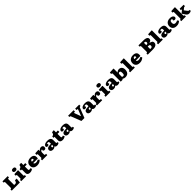

<svg xmlns="http://www.w3.org/2000/svg" viewBox="1673 -5506 10228 10228"><g transform="rotate(-45 6787.0 -391.5)"><path d="M48 0V-99L85 -102Q105 -104 111.5 -113.5Q118 -123 118 -153V-552Q118 -575 112 -587Q106 -599 83 -600L48 -601V-700H442V-602L390 -599Q368 -598 360.5 -588Q353 -578 353 -552V-122H428Q456 -122 475 -128Q494 -134 508 -149.5Q522 -165 534 -194.5Q546 -224 560 -270H690L662 0Z M762 0V-96L804 -98Q822 -99 827.5 -109.5Q833 -120 833 -147V-350Q833 -378 828.5 -394.5Q824 -411 795 -412L758 -414L766 -521L1039 -536L1058 -524V-146Q1058 -120 1062.5 -109.5Q1067 -99 1086 -98L1128 -96V0ZM929 -592Q868 -592 834 -619Q800 -646 800 -696Q800 -744 833 -770.5Q866 -797 929 -797Q994 -797 1026 -771Q1058 -745 1058 -695Q1058 -646 1023 -619Q988 -592 929 -592Z M1420 14Q1358 14 1314.5 -5Q1271 -24 1249 -60.5Q1227 -97 1227 -150V-416H1153V-513Q1209 -523 1239 -542.5Q1269 -562 1283 -596Q1297 -630 1304 -680L1430 -697L1452 -686V-529H1595V-416H1452V-197Q1452 -169 1461.5 -148.5Q1471 -128 1506 -128Q1525 -128 1546 -134Q1567 -140 1586 -150L1632 -62Q1598 -31 1546 -8.5Q1494 14 1420 14Z M1969 14Q1869 14 1802 -19Q1735 -52 1701 -110.5Q1667 -169 1667 -246Q1667 -344 1709 -409.5Q1751 -475 1824 -508.5Q1897 -542 1990 -542Q2071 -542 2130 -518Q2189 -494 2220.5 -447Q2252 -400 2252 -330Q2252 -305 2249.5 -278.5Q2247 -252 2242 -229H1898Q1901 -199 1917.5 -179Q1934 -159 1961.5 -149.5Q1989 -140 2024 -140Q2079 -140 2118 -154Q2157 -168 2197 -191L2262 -113Q2215 -59 2141.5 -22.5Q2068 14 1969 14ZM1897 -331H2038Q2040 -347 2041 -359Q2042 -371 2042 -381Q2042 -406 2026.5 -421.5Q2011 -437 1982 -437Q1954 -437 1935.5 -422Q1917 -407 1907.5 -383Q1898 -359 1897 -331Z M2334 0V-96L2373 -98Q2388 -99 2394.5 -108.5Q2401 -118 2401 -148V-350Q2401 -386 2395 -399Q2389 -412 2365 -413L2326 -415L2336 -521L2577 -536L2597 -524L2606 -431H2610Q2633 -479 2681 -511Q2729 -543 2790 -543Q2855 -543 2891.5 -508.5Q2928 -474 2928 -418Q2928 -378 2915.5 -350Q2903 -322 2878.5 -308Q2854 -294 2819 -294Q2771 -294 2750 -313Q2729 -332 2729 -355Q2729 -363 2730 -370Q2731 -377 2734.5 -387Q2738 -397 2745 -414Q2723 -420 2701.5 -414.5Q2680 -409 2663 -394Q2646 -379 2636 -355Q2626 -331 2626 -299V-147Q2626 -118 2632.5 -108.5Q2639 -99 2658 -98L2728 -96V0Z M3152 14Q3067 14 3020.5 -24Q2974 -62 2974 -126Q2974 -190 3008.5 -225Q3043 -260 3114 -275Q3185 -290 3293 -293V-358Q3293 -384 3289.5 -406.5Q3286 -429 3270.5 -443Q3255 -457 3219 -457Q3196 -457 3176 -452.5Q3156 -448 3141 -440Q3151 -424 3157 -412Q3163 -400 3165.5 -391Q3168 -382 3168 -375Q3168 -350 3144 -333Q3120 -316 3070 -316Q3027 -316 3006.5 -335.5Q2986 -355 2986 -385Q2986 -430 3019 -465.5Q3052 -501 3113 -521Q3174 -541 3258 -541Q3359 -541 3415.5 -515Q3472 -489 3494.5 -443Q3517 -397 3517 -337V-153Q3517 -134 3523.5 -120.5Q3530 -107 3553 -107Q3564 -107 3573 -109Q3582 -111 3592 -114L3609 -35Q3586 -18 3545 -2Q3504 14 3454 14Q3398 14 3363.5 -9.5Q3329 -33 3319 -65Q3308 -48 3286.5 -29.5Q3265 -11 3232 1.5Q3199 14 3152 14ZM3237 -94Q3255 -94 3267.5 -99.5Q3280 -105 3286.5 -116.5Q3293 -128 3293 -145V-210Q3258 -210 3235.5 -203.5Q3213 -197 3202 -183.5Q3191 -170 3191 -148Q3191 -126 3201.5 -110Q3212 -94 3237 -94Z M3879 14Q3817 14 3773.5 -5Q3730 -24 3708 -60.5Q3686 -97 3686 -150V-416H3612V-513Q3668 -523 3698 -542.5Q3728 -562 3742 -596Q3756 -630 3763 -680L3889 -697L3911 -686V-529H4054V-416H3911V-197Q3911 -169 3920.5 -148.5Q3930 -128 3965 -128Q3984 -128 4005 -134Q4026 -140 4045 -150L4091 -62Q4057 -31 4005 -8.5Q3953 14 3879 14Z M4310 14Q4225 14 4178.5 -24Q4132 -62 4132 -126Q4132 -190 4166.5 -225Q4201 -260 4272 -275Q4343 -290 4451 -293V-358Q4451 -384 4447.5 -406.5Q4444 -429 4428.5 -443Q4413 -457 4377 -457Q4354 -457 4334 -452.5Q4314 -448 4299 -440Q4309 -424 4315 -412Q4321 -400 4323.5 -391Q4326 -382 4326 -375Q4326 -350 4302 -333Q4278 -316 4228 -316Q4185 -316 4164.5 -335.5Q4144 -355 4144 -385Q4144 -430 4177 -465.5Q4210 -501 4271 -521Q4332 -541 4416 -541Q4517 -541 4573.5 -515Q4630 -489 4652.5 -443Q4675 -397 4675 -337V-153Q4675 -134 4681.5 -120.5Q4688 -107 4711 -107Q4722 -107 4731 -109Q4740 -111 4750 -114L4767 -35Q4744 -18 4703 -2Q4662 14 4612 14Q4556 14 4521.5 -9.5Q4487 -33 4477 -65Q4466 -48 4444.5 -29.5Q4423 -11 4390 1.5Q4357 14 4310 14ZM4395 -94Q4413 -94 4425.5 -99.5Q4438 -105 4444.5 -116.5Q4451 -128 4451 -145V-210Q4416 -210 4393.5 -203.5Q4371 -197 4360 -183.5Q4349 -170 4349 -148Q4349 -126 4359.5 -110Q4370 -94 4395 -94Z M5297 0 5083 -551Q5073 -576 5065 -588Q5057 -600 5034 -601L4994 -603V-700H5410V-598L5358 -595Q5335 -594 5328.5 -582.5Q5322 -571 5332 -545L5460 -203H5468L5600 -540Q5611 -569 5606 -582Q5601 -595 5577 -596L5521 -598L5528 -700H5828V-601L5784 -598Q5767 -597 5758.5 -586.5Q5750 -576 5736 -541L5524 0Z M5981 14Q5896 14 5849.5 -24Q5803 -62 5803 -126Q5803 -190 5837.5 -225Q5872 -260 5943 -275Q6014 -290 6122 -293V-358Q6122 -384 6118.5 -406.5Q6115 -429 6099.5 -443Q6084 -457 6048 -457Q6025 -457 6005 -452.5Q5985 -448 5970 -440Q5980 -424 5986 -412Q5992 -400 5994.5 -391Q5997 -382 5997 -375Q5997 -350 5973 -333Q5949 -316 5899 -316Q5856 -316 5835.5 -335.5Q5815 -355 5815 -385Q5815 -430 5848 -465.5Q5881 -501 5942 -521Q6003 -541 6087 -541Q6188 -541 6244.5 -515Q6301 -489 6323.5 -443Q6346 -397 6346 -337V-153Q6346 -134 6352.5 -120.5Q6359 -107 6382 -107Q6393 -107 6402 -109Q6411 -111 6421 -114L6438 -35Q6415 -18 6374 -2Q6333 14 6283 14Q6227 14 6192.5 -9.5Q6158 -33 6148 -65Q6137 -48 6115.5 -29.5Q6094 -11 6061 1.5Q6028 14 5981 14ZM6066 -94Q6084 -94 6096.5 -99.5Q6109 -105 6115.5 -116.5Q6122 -128 6122 -145V-210Q6087 -210 6064.5 -203.5Q6042 -197 6031 -183.5Q6020 -170 6020 -148Q6020 -126 6030.5 -110Q6041 -94 6066 -94Z M6468 0V-96L6507 -98Q6522 -99 6528.5 -108.5Q6535 -118 6535 -148V-350Q6535 -386 6529 -399Q6523 -412 6499 -413L6460 -415L6470 -521L6711 -536L6731 -524L6740 -431H6744Q6767 -479 6815 -511Q6863 -543 6924 -543Q6989 -543 7025.5 -508.5Q7062 -474 7062 -418Q7062 -378 7049.5 -350Q7037 -322 7012.5 -308Q6988 -294 6953 -294Q6905 -294 6884 -313Q6863 -332 6863 -355Q6863 -363 6864 -370Q6865 -377 6868.5 -387Q6872 -397 6879 -414Q6857 -420 6835.5 -414.5Q6814 -409 6797 -394Q6780 -379 6770 -355Q6760 -331 6760 -299V-147Q6760 -118 6766.5 -108.5Q6773 -99 6792 -98L6862 -96V0Z M7121 0V-96L7163 -98Q7181 -99 7186.5 -109.5Q7192 -120 7192 -147V-350Q7192 -378 7187.5 -394.5Q7183 -411 7154 -412L7117 -414L7125 -521L7398 -536L7417 -524V-146Q7417 -120 7421.5 -109.5Q7426 -99 7445 -98L7487 -96V0ZM7288 -592Q7227 -592 7193 -619Q7159 -646 7159 -696Q7159 -744 7192 -770.5Q7225 -797 7288 -797Q7353 -797 7385 -771Q7417 -745 7417 -695Q7417 -646 7382 -619Q7347 -592 7288 -592Z M7731 14Q7646 14 7599.5 -24Q7553 -62 7553 -126Q7553 -190 7587.5 -225Q7622 -260 7693 -275Q7764 -290 7872 -293V-358Q7872 -384 7868.5 -406.5Q7865 -429 7849.5 -443Q7834 -457 7798 -457Q7775 -457 7755 -452.5Q7735 -448 7720 -440Q7730 -424 7736 -412Q7742 -400 7744.5 -391Q7747 -382 7747 -375Q7747 -350 7723 -333Q7699 -316 7649 -316Q7606 -316 7585.5 -335.5Q7565 -355 7565 -385Q7565 -430 7598 -465.5Q7631 -501 7692 -521Q7753 -541 7837 -541Q7938 -541 7994.5 -515Q8051 -489 8073.5 -443Q8096 -397 8096 -337V-153Q8096 -134 8102.5 -120.5Q8109 -107 8132 -107Q8143 -107 8152 -109Q8161 -111 8171 -114L8188 -35Q8165 -18 8124 -2Q8083 14 8033 14Q7977 14 7942.5 -9.5Q7908 -33 7898 -65Q7887 -48 7865.5 -29.5Q7844 -11 7811 1.5Q7778 14 7731 14ZM7816 -94Q7834 -94 7846.5 -99.5Q7859 -105 7865.5 -116.5Q7872 -128 7872 -145V-210Q7837 -210 7814.5 -203.5Q7792 -197 7781 -183.5Q7770 -170 7770 -148Q7770 -126 7780.5 -110Q7791 -94 7816 -94Z M8386 0H8259V-584Q8259 -615 8253 -630Q8247 -645 8219 -646L8186 -648L8193 -754L8464 -768L8484 -757V-464H8490Q8508 -488 8534.5 -505.5Q8561 -523 8593 -533Q8625 -543 8659 -543Q8728 -543 8779 -514Q8830 -485 8858 -428.5Q8886 -372 8886 -288Q8886 -196 8855 -128Q8824 -60 8761.5 -23Q8699 14 8604 14Q8553 14 8512 0Q8471 -14 8439 -40ZM8561 -113Q8593 -113 8613 -128Q8633 -143 8642.5 -177.5Q8652 -212 8652 -271Q8652 -324 8642 -355.5Q8632 -387 8613 -401Q8594 -415 8566 -415Q8538 -415 8520 -403Q8502 -391 8493 -369Q8484 -347 8484 -316V-133Q8502 -123 8521 -118Q8540 -113 8561 -113Z M8965 0V-96L9001 -98Q9018 -99 9024 -108.5Q9030 -118 9030 -147V-585Q9030 -617 9023 -631Q9016 -645 8990 -646L8957 -648L8964 -754L9235 -768L9255 -757V-147Q9255 -119 9261.5 -109.5Q9268 -100 9287 -98L9321 -96V0Z M9695 14Q9595 14 9528 -19Q9461 -52 9427 -110.5Q9393 -169 9393 -246Q9393 -344 9435 -409.5Q9477 -475 9550 -508.5Q9623 -542 9716 -542Q9797 -542 9856 -518Q9915 -494 9946.5 -447Q9978 -400 9978 -330Q9978 -305 9975.5 -278.5Q9973 -252 9968 -229H9624Q9627 -199 9643.5 -179Q9660 -159 9687.5 -149.5Q9715 -140 9750 -140Q9805 -140 9844 -154Q9883 -168 9923 -191L9988 -113Q9941 -59 9867.5 -22.5Q9794 14 9695 14ZM9623 -331H9764Q9766 -347 9767 -359Q9768 -371 9768 -381Q9768 -406 9752.5 -421.5Q9737 -437 9708 -437Q9680 -437 9661.5 -422Q9643 -407 9633.5 -383Q9624 -359 9623 -331Z M10291 0V-99L10327 -102Q10345 -104 10353 -112.5Q10361 -121 10361 -154V-552Q10361 -575 10355.5 -587Q10350 -599 10325 -600L10291 -601V-700H10660Q10769 -700 10833.5 -679Q10898 -658 10927 -622Q10956 -586 10956 -541Q10956 -491 10934.5 -459Q10913 -427 10878 -408Q10843 -389 10803 -378V-373Q10891 -361 10945 -321.5Q10999 -282 10999 -206Q10999 -143 10964.5 -96.5Q10930 -50 10860.5 -25Q10791 0 10686 0ZM10647 -117Q10682 -117 10706.5 -128.5Q10731 -140 10744 -162.5Q10757 -185 10757 -217Q10757 -252 10743 -271Q10729 -290 10704 -298Q10679 -306 10645 -306Q10617 -306 10596 -302V-122Q10609 -119 10621 -118Q10633 -117 10647 -117ZM10637 -416Q10664 -416 10683.5 -426.5Q10703 -437 10713.5 -457Q10724 -477 10724 -505Q10724 -530 10715.5 -548.5Q10707 -567 10687.5 -577.5Q10668 -588 10636 -588H10596V-418Q10605 -417 10615 -416.5Q10625 -416 10637 -416Z M11075 0V-96L11111 -98Q11128 -99 11134 -108.5Q11140 -118 11140 -147V-585Q11140 -617 11133 -631Q11126 -645 11100 -646L11067 -648L11074 -754L11345 -768L11365 -757V-147Q11365 -119 11371.5 -109.5Q11378 -100 11397 -98L11431 -96V0Z M11682 14Q11597 14 11550.5 -24Q11504 -62 11504 -126Q11504 -190 11538.5 -225Q11573 -260 11644 -275Q11715 -290 11823 -293V-358Q11823 -384 11819.5 -406.5Q11816 -429 11800.5 -443Q11785 -457 11749 -457Q11726 -457 11706 -452.5Q11686 -448 11671 -440Q11681 -424 11687 -412Q11693 -400 11695.5 -391Q11698 -382 11698 -375Q11698 -350 11674 -333Q11650 -316 11600 -316Q11557 -316 11536.5 -335.5Q11516 -355 11516 -385Q11516 -430 11549 -465.5Q11582 -501 11643 -521Q11704 -541 11788 -541Q11889 -541 11945.5 -515Q12002 -489 12024.5 -443Q12047 -397 12047 -337V-153Q12047 -134 12053.5 -120.5Q12060 -107 12083 -107Q12094 -107 12103 -109Q12112 -111 12122 -114L12139 -35Q12116 -18 12075 -2Q12034 14 11984 14Q11928 14 11893.5 -9.5Q11859 -33 11849 -65Q11838 -48 11816.5 -29.5Q11795 -11 11762 1.5Q11729 14 11682 14ZM11767 -94Q11785 -94 11797.5 -99.5Q11810 -105 11816.5 -116.5Q11823 -128 11823 -145V-210Q11788 -210 11765.5 -203.5Q11743 -197 11732 -183.5Q11721 -170 11721 -148Q11721 -126 11731.5 -110Q11742 -94 11767 -94Z M12464 14Q12370 14 12304.5 -19Q12239 -52 12205.5 -111.5Q12172 -171 12172 -250Q12172 -336 12209.5 -402Q12247 -468 12318.5 -505.5Q12390 -543 12493 -543Q12572 -543 12626 -521Q12680 -499 12708 -465Q12736 -431 12736 -394Q12736 -369 12726 -346Q12716 -323 12693.5 -308.5Q12671 -294 12633 -294Q12590 -294 12565 -311Q12540 -328 12540 -359Q12540 -368 12546 -383Q12552 -398 12565 -422Q12549 -429 12533 -432Q12517 -435 12497 -435Q12467 -435 12444.5 -420Q12422 -405 12409.5 -373.5Q12397 -342 12397 -292Q12397 -215 12430 -178Q12463 -141 12530 -141Q12568 -141 12605 -150Q12642 -159 12688 -186L12748 -99Q12704 -53 12637 -19.5Q12570 14 12464 14Z M13410 14Q13377 14 13348 5.5Q13319 -3 13293 -22.5Q13267 -42 13243 -76L13122 -253V-277L13257 -388Q13274 -402 13273.5 -415.5Q13273 -429 13253 -431L13212 -435L13229 -529H13524V-428L13477 -423Q13457 -421 13445 -414Q13433 -407 13412 -389L13321 -313L13428 -173Q13455 -137 13472 -123Q13489 -109 13510 -109Q13517 -109 13526.5 -110.5Q13536 -112 13548 -116L13569 -33Q13543 -14 13500 0Q13457 14 13410 14ZM12818 0V-96L12855 -98Q12871 -99 12877 -107.5Q12883 -116 12883 -143V-583Q12883 -617 12876.5 -631Q12870 -645 12845 -646L12810 -648L12817 -754L13089 -768L13108 -757V-145Q13108 -119 13113.5 -109.5Q13119 -100 13141 -98L13169 -95V0Z"/></g></svg>

Font: Literata Variable Black
Style: Regular
Weight: 900
Designer: Latin by Veronika Burian and Jose Scaglione. Greek by Irene Vlachou. Cyrillic by Vera Evstafieva.
Foundry: TypeTogether
Version: Version 3.021